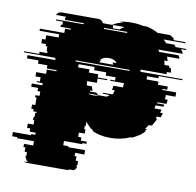

<svg xmlns="http://www.w3.org/2000/svg" viewBox="-129 -612 901 884"><g transform="rotate(10 321.5 -170.0)"><path d="M692 -314V-309H581Q582 -307 582 -304Q582 -301 582 -299H529V-284H585V-269H631V-254H609V-249H674V-229H629V-220Q629 -213 628 -209H641Q641 -204 640.5 -199Q640 -194 639 -189H596V-184H629L628 -174H591L588 -159H621Q620 -155 619.5 -151.5Q619 -148 617 -144H630L624 -124H605Q604 -122 603.5 -119Q603 -116 601 -114H609Q607 -110 605.5 -106.5Q604 -103 602 -99H601Q597 -89 590 -79H576Q572 -74 569 -69Q566 -64 561 -59H571Q570 -57 567 -54L562 -49H567Q566 -48 565 -47Q564 -46 562 -44H563Q551 -32 539 -24H537Q526 -16 511 -9H503Q462 10 409 10Q359 10 322 -9H330Q319 -14 308 -24H309Q298 -34 290 -44V-24H286V-9H292V11H265V31H280V46H308V56H289V61H204V81H228V86H307V106H264V121H273V141H284V161H280V166H284Q282 180 271 186H252Q247 190 238 190H53Q43 190 38 186H58Q47 180 45 166H41V161H45V141H34V121H25V106H68V86H-11V81H-35V61H50V56H69V46H41V31H26V11H53V-9H47V-24H51V-44H57V-49H40V-54H41V-59H30V-79H45V-114H38V-124H57V-144H44V-159H12V-174H61V-184H33V-189H47V-209H23V-229H69V-249H114V-254H68V-269H24V-284H-30V-299H99V-309H-49V-314H22V-324H57V-334H53V-354H45V-364H23V-384H39V-404H97V-419H5V-429H119V-449H145V-454H97V-464H104V-479H71V-484H200V-489H111V-493Q111 -500 114 -504H67Q74 -520 92 -520H262Q279 -520 286 -504H329Q340 -511 352.5 -516Q365 -521 379 -524H361Q385 -530 414 -530Q444 -530 471 -524H489Q517 -518 542 -504H600Q611 -499 622 -489H617L623 -484H674L680 -479H575L589 -464H628L635 -454H683Q684 -453 685 -452Q686 -451 687 -449H661Q668 -441 673 -429H559Q561 -427 562 -424Q563 -421 564 -419H655Q657 -415 659 -411.5Q661 -408 662 -404H604L610 -384H594Q596 -380 597 -374.5Q598 -369 599 -364H621Q623 -358 623 -354H631L634 -334H615L616 -324H494Q495 -322 495 -319Q495 -316 495 -314ZM333 -504Q335 -501 335 -493V-489H366Q375 -497 387 -504ZM295 -484V-479H401Q402 -481 403.5 -482Q405 -483 406 -484ZM342 -351Q314 -351 303 -334H306Q305 -332 304 -329.5Q303 -327 301 -324H366Q365 -328 361 -334H380Q369 -351 342 -351ZM446 -309 444 -314H193Q193 -313 192.5 -312Q192 -311 192 -309ZM341 -269Q341 -273 341 -276.5Q341 -280 340 -284H284V-293Q284 -295 283.5 -296.5Q283 -298 283 -299H210Q209 -297 209 -293V-284H263Q262 -280 262 -276.5Q262 -273 262 -269H306V-254H351V-249H306Q306 -245 306.5 -239.5Q307 -234 307 -229H261Q261 -223 262 -219Q262 -212 263 -209H287Q290 -197 294 -189H280L283 -184H312Q318 -177 324 -174H275Q287 -169 301 -169Q314 -169 326 -174H362Q368 -177 374 -184H341L344 -189H387Q391 -197 394 -209H381L384 -227V-229H429Q429 -234 429 -239Q429 -244 430 -249H365V-254H387V-269Z"/></g></svg>

Font: Rubik Glitch
Style: Regular
Weight: 400
Designer: Hubert and Fischer, NaN
Foundry: Hubert and Fischer, NaN
Version: Version 2.200